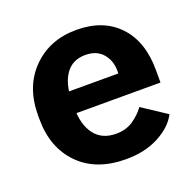

<svg xmlns="http://www.w3.org/2000/svg" viewBox="-102 -635 765 755"><g transform="rotate(-20 280.5 -257.5)"><path d="M35.6 -250Q35.6 -130.4 106.9 -57.7Q178.2 14.9 303.2 14.9Q382.1 14.9 440.3 -15.7Q498.5 -46.4 522.9 -93L421.1 -160.2Q402.3 -133.5 372.1 -113Q341.8 -92.5 300.5 -92.5Q241 -92.5 210.4 -133.1Q179.9 -173.6 179.9 -242.4V-273.4Q179.9 -344 208.3 -384.6Q236.6 -425.3 291 -425.3Q337.9 -425.3 363.4 -395.9Q388.9 -366.5 388.7 -323.7V-312.5H134.5V-222.2H532.2V-274.2Q532.2 -394 468 -462Q403.8 -530 291.3 -530Q179.4 -530 107.5 -457.5Q35.6 -385 35.6 -265.6Z"/></g></svg>

Font: Roboto Flex
Style: Regular
Weight: 400
Designer: Berlow after Robertson
Foundry: Google
Version: Version 3.200;gftools[0.9.32]